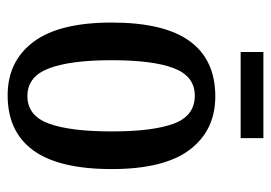

<svg xmlns="http://www.w3.org/2000/svg" viewBox="-126 -590 726 515"><g transform="rotate(90 237.5 -333.0)"><path d="M236 10Q145 10 93 -59Q41 -128 41 -269Q41 -410 91 -478.5Q141 -547 239 -547Q330 -547 382 -478.5Q434 -410 434 -269Q434 -128 384 -59Q334 10 236 10ZM238 -43Q291 -43 312 -100.5Q333 -158 333 -269Q333 -380 312 -436Q291 -492 237 -492Q185 -492 163.5 -436Q142 -380 142 -269Q142 -158 164 -100.5Q186 -43 238 -43ZM120 -615V-676H351V-615Z"/></g></svg>

Font: Noto Serif Myanmar ExtraCondensed Medium
Style: Regular
Weight: 500
Width: 2
Designer: Ben Mitchell and the Monotype Design Team
Foundry: Monotype Imaging Inc.
Version: Version 2.106; ttfautohint (v1.8.4.7-5d5b)